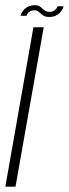

<svg xmlns="http://www.w3.org/2000/svg" viewBox="-34 -698 258 718"><path d="M-14 0H24L129.5 -596H91ZM150 -634.5Q163 -634.5 172.5 -638.5Q182 -642.5 188.5 -649Q195 -655.5 198.8 -662.2Q202.5 -669 203.5 -674.5H181Q180 -670.5 176.2 -665.2Q172.5 -660 166 -656.8Q159.5 -653.5 152.5 -653.5Q142.5 -653.5 136 -657.2Q129.5 -661 124.5 -666Q119.5 -671 113.2 -674.8Q107 -678.5 96 -678.5Q84.5 -678.5 74.8 -674.8Q65 -671 58.5 -664.8Q52 -658.5 48 -652Q44 -645.5 43 -639H65.5Q66.5 -643.5 70 -648.5Q73.5 -653.5 80 -656.5Q86.5 -659.5 95 -659.5Q103 -659.5 108.2 -655.8Q113.5 -652 119 -646.8Q124.5 -641.5 131.5 -638Q138.5 -634.5 150 -634.5Z"/></svg>

Font: Anybody Condensed ExtraLight
Style: Italic
Weight: 250
Width: 3
Italic angle: -10°
Version: Version 1.113;gftools[0.9.25]